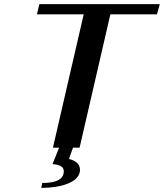

<svg xmlns="http://www.w3.org/2000/svg" viewBox="-20 -720 799 936"><path d="M186 172 181 196C274 196 370 170 370 108C370 79 347 62 316 55L336 0H368L518 -650H745L759 -700H172L160 -650H388L238 0H268L236 80C274 83 291 94 291 115C291 138 279 172 186 172Z"/></svg>

Font: Pfennig
Style: BoldItalic
Weight: 700
Italic angle: -13°
Version: Version 20100423